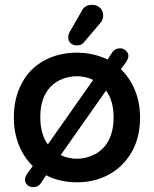

<svg xmlns="http://www.w3.org/2000/svg" viewBox="-20 -733 634 791"><path d="M261 -580Q261 -590 268 -603L318 -690Q330 -713 359 -713Q379 -713 392 -701Q405 -689 405 -669Q405 -652 394 -639L326 -559Q317 -546 297 -546Q281 -546 271 -555Q261 -564 261 -580ZM69 -388Q100 -449 160 -482.5Q220 -516 297 -516Q364 -516 423 -488L445 -521Q456 -534 475 -534Q488 -534 498.5 -524.5Q509 -515 509 -503Q509 -494 502 -481L478 -448Q516 -411 536.5 -360Q557 -309 557 -249Q557 -169 525 -111Q491 -49 431.5 -15.5Q372 18 297 18Q226 18 170 -11L146 25Q135 38 117 38Q102 38 92.5 29Q83 20 83 7Q83 -2 90 -15L115 -49Q77 -86 57 -137.5Q37 -189 37 -249Q37 -328 69 -388ZM177 -138 364 -404Q331 -419 297 -419Q259 -419 224 -402Q187 -383 166.5 -345Q146 -307 146 -250Q146 -181 177 -138ZM297 -79Q335 -79 370 -97Q407 -116 427.5 -154.5Q448 -193 448 -250Q448 -317 417 -360L230 -94Q262 -79 297 -79Z"/></svg>

Font: 寒蝉全圆体 Bold
Style: Regular
Weight: 700
Designer: Warren2060
      Designed by Motoya company      

      [Varela Round]
      Joe Prince(Latin component); Avraham Cornf
Foundry: ChillType
Version: Version 3.200